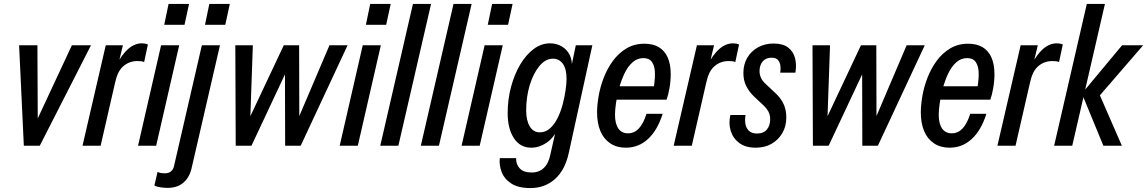

<svg xmlns="http://www.w3.org/2000/svg" viewBox="-20 -740 5825 975"><path d="M101 0 77 -510H170L172 -75H142L345 -510H442L182 0Z M399 0 517 -510H604L577 -397H582L491 0ZM566 -325 568 -405Q599 -464 631.5 -492Q664 -520 701 -520Q708 -520 716.5 -518.5Q725 -517 731 -514L712 -425Q706 -428 696 -429Q686 -430 678 -430Q637 -430 607 -404.5Q577 -379 566 -325Z M681 0 798 -510H890L773 0ZM814 -614 836 -720H940L917 -614Z M828 214Q817 214 797 211.5Q777 209 764 202L780 133Q785 136 795 138Q805 140 818 140Q836 140 848 130.5Q860 121 864 102L1005 -510H1097L952 118Q941 163 909.5 189Q878 215 828 214ZM1021 -614 1043 -720H1147L1124 -614Z M1177 0 1175 -510H1264L1250 -111H1233L1421 -510H1499L1500 -111H1483L1653 -510H1745L1507 0H1428L1427 -392H1441L1257 0Z M1705 0 1822 -510H1914L1797 0ZM1838 -614 1860 -720H1964L1941 -614Z M1911 0 2077 -720H2169L2003 0Z M2117 0 2283 -720H2375L2209 0Z M2324 0 2441 -510H2533L2416 0ZM2457 -614 2479 -720H2583L2560 -614Z M2673 215Q2612 215 2576.5 192Q2541 169 2527.5 133.5Q2514 98 2518 63H2601Q2600 95 2619.5 115.5Q2639 136 2680 136Q2717 136 2741.5 113Q2766 90 2775 44L2806 -93L2812 -85Q2791 -39 2754.5 -14.5Q2718 10 2678 10Q2621 10 2589.5 -38.5Q2558 -87 2558 -165Q2558 -235 2575 -298.5Q2592 -362 2621.5 -412Q2651 -462 2690 -491Q2729 -520 2773 -520Q2806 -520 2832.5 -504.5Q2859 -489 2873 -461Q2887 -433 2884 -393L2879 -390L2904 -510H2988L2868 38Q2849 124 2798 169.5Q2747 215 2673 215ZM2721 -68Q2751 -68 2773.5 -88.5Q2796 -109 2812 -141.5Q2828 -174 2837.5 -210.5Q2847 -247 2852 -281.5Q2857 -316 2857 -339Q2857 -391 2838 -416.5Q2819 -442 2788 -442Q2750 -442 2719 -404.5Q2688 -367 2670 -307.5Q2652 -248 2652 -179Q2652 -129 2670 -98.5Q2688 -68 2721 -68Z M3158 10Q3112 10 3079 -12Q3046 -34 3029 -74Q3012 -114 3012 -170Q3012 -206 3020 -252.5Q3028 -299 3046 -345.5Q3064 -392 3092.5 -431Q3121 -470 3161 -494Q3201 -518 3253 -518Q3296 -518 3325.5 -500.5Q3355 -483 3370.5 -448.5Q3386 -414 3386 -363Q3386 -328 3379.5 -291.5Q3373 -255 3365 -234H3078L3092 -302H3327L3291 -255Q3298 -281 3302.5 -313.5Q3307 -346 3305.5 -376Q3304 -406 3290.5 -425.5Q3277 -445 3247 -445Q3216 -445 3191.5 -423Q3167 -401 3150.5 -365.5Q3134 -330 3123.5 -291Q3113 -252 3108 -216Q3103 -180 3103 -158Q3103 -112 3120 -87.5Q3137 -63 3169 -63Q3201 -63 3224 -87.5Q3247 -112 3263 -162H3345Q3319 -79 3271 -34.5Q3223 10 3158 10Z M3401 0 3519 -510H3606L3579 -397H3584L3493 0ZM3568 -325 3570 -405Q3601 -464 3633.5 -492Q3666 -520 3703 -520Q3710 -520 3718.5 -518.5Q3727 -517 3733 -514L3714 -425Q3708 -428 3698 -429Q3688 -430 3680 -430Q3639 -430 3609 -404.5Q3579 -379 3568 -325Z M3817 10Q3766 10 3734 -14Q3702 -38 3690.5 -76Q3679 -114 3689 -156H3766Q3762 -134 3765 -112.5Q3768 -91 3782.5 -76.5Q3797 -62 3824 -62Q3858 -62 3874.5 -82.5Q3891 -103 3891 -134Q3891 -156 3882.5 -172.5Q3874 -189 3856 -206L3810 -249Q3784 -274 3769.5 -303Q3755 -332 3755 -369Q3755 -413 3774.5 -446.5Q3794 -480 3829 -499.5Q3864 -519 3908 -519Q3956 -519 3982.5 -498.5Q4009 -478 4017.5 -444Q4026 -410 4019 -371H3942Q3945 -388 3943 -405.5Q3941 -423 3931 -435Q3921 -447 3898 -447Q3869 -447 3853 -428Q3837 -409 3837 -379Q3837 -361 3844.5 -344.5Q3852 -328 3871 -311L3920 -265Q3945 -242 3959 -212Q3973 -182 3973 -144Q3973 -99 3953 -64.5Q3933 -30 3898.5 -10Q3864 10 3817 10Z M4108 0 4106 -510H4195L4181 -111H4164L4352 -510H4430L4431 -111H4414L4584 -510H4676L4438 0H4359L4358 -392H4372L4188 0Z M4802 10Q4756 10 4723 -12Q4690 -34 4673 -74Q4656 -114 4656 -170Q4656 -206 4664 -252.5Q4672 -299 4690 -345.5Q4708 -392 4736.5 -431Q4765 -470 4805 -494Q4845 -518 4897 -518Q4940 -518 4969.5 -500.5Q4999 -483 5014.5 -448.5Q5030 -414 5030 -363Q5030 -328 5023.5 -291.5Q5017 -255 5009 -234H4722L4736 -302H4971L4935 -255Q4942 -281 4946.5 -313.5Q4951 -346 4949.5 -376Q4948 -406 4934.5 -425.5Q4921 -445 4891 -445Q4860 -445 4835.5 -423Q4811 -401 4794.5 -365.5Q4778 -330 4767.5 -291Q4757 -252 4752 -216Q4747 -180 4747 -158Q4747 -112 4764 -87.5Q4781 -63 4813 -63Q4845 -63 4868 -87.5Q4891 -112 4907 -162H4989Q4963 -79 4915 -34.5Q4867 10 4802 10Z M5045 0 5163 -510H5250L5223 -397H5228L5137 0ZM5212 -325 5214 -405Q5245 -464 5277.5 -492Q5310 -520 5347 -520Q5354 -520 5362.5 -518.5Q5371 -517 5377 -514L5358 -425Q5352 -428 5342 -429Q5332 -430 5324 -430Q5283 -430 5253 -404.5Q5223 -379 5212 -325Z M5333 0 5499 -720H5591L5425 0ZM5583 0 5474 -265 5678 -510H5785L5556 -245L5551 -289L5677 0Z"/></svg>

Font: Instrument Sans Condensed Medium
Style: Italic
Weight: 500
Width: 3
Italic angle: -13°
Designer: Rodrigo Fuenzalida
Foundry: fragTYPE
Version: Version 1.000;gftools[0.9.28]